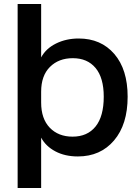

<svg xmlns="http://www.w3.org/2000/svg" viewBox="-20 -770 695 957"><path d="M67.9 167V-750H185.1V-483.9Q209 -528.3 259.5 -553.2Q310.1 -578.1 372.1 -578.1Q483.4 -578.1 549.8 -501Q616.2 -423.8 616.2 -288.1Q616.2 -149.4 548.3 -69.8Q480.5 9.8 368.2 9.8Q303.7 9.8 255.9 -15.6Q208 -41 185.1 -84V167ZM185.1 -258.8Q185.1 -178.2 228 -133.5Q271 -88.9 341.8 -88.9Q415.5 -88.9 456.3 -139.4Q497.1 -189.9 497.1 -288.1Q497.1 -382.3 456.3 -431.2Q415.5 -480 342.8 -480Q272.5 -480 228.8 -436.3Q185.1 -392.6 185.1 -313Z"/></svg>

Font: BDO Grotesk Medium
Style: Regular
Weight: 500
Designer: Deni Anggara
Foundry: Lokal Container
Version: Version 2.000